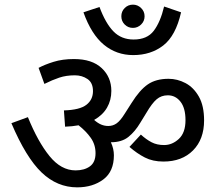

<svg xmlns="http://www.w3.org/2000/svg" viewBox="-20 -886 942 826"><path d="M502 -816Q502 -837 516.5 -851.5Q531 -866 552 -866Q572 -866 587 -851.5Q602 -837 602 -816Q602 -795 587 -780.5Q572 -766 552 -766Q531 -766 516.5 -780.5Q502 -795 502 -816ZM759 -833Q736 -732 682.5 -690.5Q629 -649 553 -649Q481 -649 427 -693.5Q373 -738 339 -833L408 -856Q434 -786 468 -751Q502 -716 555 -716Q613 -716 641.5 -753.5Q670 -791 686 -858ZM470 -218Q470 -148 424.5 -114Q379 -80 312 -80Q226 -80 159 -144Q92 -208 29 -356L100 -382Q143 -276 193 -214.5Q243 -153 305 -153Q343 -153 367 -170.5Q391 -188 391 -227Q391 -264 370.5 -293Q350 -322 318 -347Q291 -342 260 -341L255 -411Q323 -413 351.5 -435Q380 -457 380 -494Q380 -530 356.5 -546Q333 -562 302 -562Q265 -562 235 -552Q205 -542 171 -525L146 -594Q172 -608 210.5 -620Q249 -632 298 -632Q376 -632 417.5 -593Q459 -554 459 -495Q459 -455 440.5 -423Q422 -391 385 -370Q401 -356 415.5 -350Q430 -344 446 -344Q466 -344 482 -355.5Q498 -367 516 -396L546 -443Q581 -499 616 -523Q651 -547 705 -547Q743 -547 778 -528.5Q813 -510 835.5 -470.5Q858 -431 858 -368Q858 -287 810.5 -239Q763 -191 683 -191Q637 -191 603 -208.5Q569 -226 537 -254L586 -307Q609 -286 632 -274Q655 -262 686 -262Q721 -262 749.5 -288.5Q778 -315 778 -369Q778 -421 756.5 -448.5Q735 -476 702 -476Q674 -476 654 -459Q634 -442 610 -401L583 -357Q561 -320 532.5 -297Q504 -274 457 -274Q470 -246 470 -218Z"/></svg>

Font: Go Noto Kurrent-Regular
Style: Regular
Weight: 400
Designer: Monotype Design Team
Foundry: Monotype Imaging Inc.
Version: Version 2.012; ttfautohint (v1.8.4.7-5d5b)